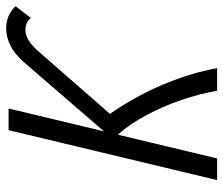

<svg xmlns="http://www.w3.org/2000/svg" viewBox="-72 -670 741 638"><g transform="rotate(-90 299.0 -350.5)"><path d="M20 0 186 -693H258L182 -376L397 -625Q432 -668 462.5 -684.5Q493 -701 524 -701Q568 -701 598 -670L559 -619Q544 -637 519 -637Q502 -637 483 -625.5Q464 -614 435 -579L240 -356Q297 -275 336.5 -182Q376 -89 392 0H317Q307 -58 286.5 -118Q266 -178 237 -233Q208 -288 171 -330L92 0Z"/></g></svg>

Font: Ubuntu Sans Condensed
Style: Italic
Weight: 400
Width: 3
Italic angle: -13.5°
Designer: Dalton Maag Ltd
Foundry: Dalton Maag Ltd
Version: Version 1.006; ttfautohint (v1.8.4.7-5d5b)